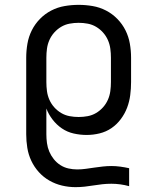

<svg xmlns="http://www.w3.org/2000/svg" viewBox="-20 -548 640 791"><path d="M291 223Q263 223 235.5 216.5Q208 210 183.5 196Q159 182 140 161Q121 140 109 114.5Q97 89 92.5 61Q88 33 88 5V-310Q88 -339 93 -368Q98 -397 111 -423Q124 -449 144.5 -470Q165 -491 191 -504.5Q217 -518 246 -523Q275 -528 304 -528Q333 -528 362 -523Q391 -518 417 -504.5Q443 -491 463.5 -470Q484 -449 497 -423Q510 -397 515 -368Q520 -339 520 -310V-210Q520 -183 516.5 -156Q513 -129 503.5 -104Q494 -79 477.5 -57Q461 -35 439 -20Q417 -5 390.5 1.5Q364 8 337 8Q310 8 283.5 2Q257 -4 235 -19Q213 -34 196.5 -55.5Q180 -77 171 -101V5Q171 23 173.5 41.5Q176 60 183 76.5Q190 93 201.5 107.5Q213 122 228.5 132Q244 142 262 146Q280 150 298 150Q316 150 333.5 147.5Q351 145 368.5 142.5Q386 140 403.5 138Q421 136 439 136Q457 136 475.5 138.5Q494 141 512 145V219Q494 214 475.5 211.5Q457 209 439 209Q420 209 401.5 211Q383 213 365 216Q347 219 328.5 221Q310 223 291 223ZM304 -66Q323 -66 341.5 -69.5Q360 -73 376 -82.5Q392 -92 404.5 -106Q417 -120 424.5 -137Q432 -154 434.5 -172.5Q437 -191 437 -210V-310Q437 -329 434.5 -347.5Q432 -366 424.5 -383Q417 -400 404.5 -414Q392 -428 376 -437.5Q360 -447 341.5 -450.5Q323 -454 304 -454Q285 -454 266.5 -450.5Q248 -447 232 -437.5Q216 -428 203.5 -414Q191 -400 183.5 -383Q176 -366 173.5 -347.5Q171 -329 171 -310V-210Q171 -191 173.5 -172.5Q176 -154 183.5 -137Q191 -120 203.5 -106Q216 -92 232 -82.5Q248 -73 266.5 -69.5Q285 -66 304 -66Z"/></svg>

Font: Iosevka Extended
Style: Regular
Weight: 400
Width: 7
Monospace: yes
Designer: Belleve Invis
Foundry: Belleve Invis
Version: Version 32.5.0; ttfautohint (v1.8.4)